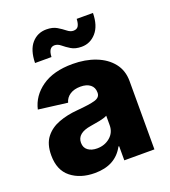

<svg xmlns="http://www.w3.org/2000/svg" viewBox="-140 -867 869 980"><g transform="rotate(-20 294.5 -377.0)"><path d="M208 9.8Q129.4 9.8 78.9 -30.3Q28.3 -70.3 28.3 -151.4Q28.3 -211.9 55.9 -247.6Q83.5 -283.2 129.6 -300.5Q175.8 -317.9 231 -322.3Q300.8 -328.1 330.3 -336.9Q359.9 -345.7 359.9 -370.6V-373Q359.9 -399.9 340.8 -415Q321.8 -430.2 287.6 -430.2Q253.4 -430.2 230.7 -415.3Q208 -400.4 201.2 -374.5L43.9 -394.5Q59.6 -463.9 122.3 -508.3Q185.1 -552.7 289.1 -552.7Q358.4 -552.7 413.8 -531.2Q469.2 -509.8 501.5 -469.2Q533.7 -428.7 533.7 -371.1V0H370.1V-76.7H366.2Q320.3 9.8 208 9.8ZM261.2 -104.5Q302.7 -104.5 332 -129.4Q361.3 -154.3 361.3 -194.3V-245.6Q346.7 -237.8 320.1 -232.4Q293.5 -227.1 270 -223.6Q192.9 -211.9 192.9 -159.7Q192.9 -132.8 211.9 -118.7Q231 -104.5 261.2 -104.5ZM364.7 -619.1Q330.6 -619.1 308.1 -632.8Q285.6 -646.5 269.3 -660.2Q252.9 -673.8 235.8 -673.8Q203.1 -673.8 201.2 -622.6H111.8Q113.3 -692.9 144.5 -728.5Q175.8 -764.2 224.1 -764.2Q258.3 -764.2 280.8 -750.7Q303.2 -737.3 319.8 -723.9Q336.4 -710.4 353 -710.4Q372.1 -710.4 379.9 -723.6Q387.7 -736.8 388.7 -761.7H477.1Q476.1 -692.4 443.8 -655.8Q411.6 -619.1 364.7 -619.1Z"/></g></svg>

Font: Inter Extra Bold
Style: Regular
Weight: 800
Designer: Rasmus Andersson
Foundry: rsms
Version: Version 4.000;git-3c8e0fc